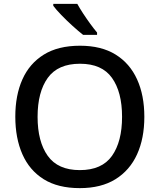

<svg xmlns="http://www.w3.org/2000/svg" viewBox="-20 -961 824 991"><path d="M725 -358Q725 -247 687.5 -164.5Q650 -82 576 -36Q502 10 392 10Q279 10 205.5 -36Q132 -82 95.5 -165Q59 -248 59 -359Q59 -469 95.5 -551Q132 -633 206 -679Q280 -725 393 -725Q503 -725 576.5 -679.5Q650 -634 687.5 -551.5Q725 -469 725 -358ZM174 -358Q174 -230 226.5 -156.5Q279 -83 392 -83Q506 -83 558 -156.5Q610 -230 610 -358Q610 -486 558 -559Q506 -632 393 -632Q279 -632 226.5 -559Q174 -486 174 -358ZM379 -941Q391 -919 409 -891.5Q427 -864 446 -838Q465 -812 481 -793V-781H409Q386 -799 355 -827Q324 -855 296.5 -883.5Q269 -912 255 -931V-941Z"/></svg>

Font: Noto Sans Lao Looped Medium
Style: Regular
Weight: 500
Designer: Mark Frömberg, Ben Mitchell
Foundry: The Fontpad Ltd
Version: Version 1.002; ttfautohint (v1.8.4.7-5d5b)